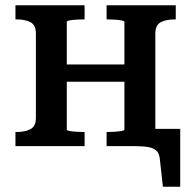

<svg xmlns="http://www.w3.org/2000/svg" viewBox="-20 -558 739 733"><path d="M117 -108V-430Q117 -462 97 -473Q77 -484 42 -484H39V-538H303V-484H299Q286 -484 271 -483Q256 -482 245.5 -480Q235 -478 235 -474V-63Q235 -60 245.5 -58Q256 -56 271 -55Q286 -54 299 -54H303V0H39V-54H42Q76 -54 96.5 -65Q117 -76 117 -108ZM455 -63V-474Q455 -478 444 -480Q433 -482 418 -483Q403 -484 391 -484H387V-538H651V-484H648Q614 -484 593.5 -473Q573 -462 573 -430V0H387V-54H391Q403 -54 418 -55Q433 -56 444 -58Q455 -60 455 -63ZM186 -246V-312H513V-246ZM468 0V-66H668V155H602L590 48Q588 28 578 18Q568 8 548.5 4Q529 0 497 0Z"/></svg>

Font: Roboto Serif Medium
Style: Regular
Weight: 500
Designer: Greg Gazdowicz
Foundry: Commercial Type
Version: Version 1.008